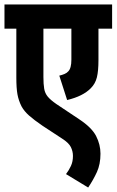

<svg xmlns="http://www.w3.org/2000/svg" viewBox="-20 -642 521 858"><path d="M481 -514H420V-374Q420 -325 413 -296.5Q406 -268 386 -248Q351 -212 280 -195L245 -304Q258 -307 268.5 -311.5Q279 -316 285 -323Q299 -337 299 -375V-514H174V-298Q174 -266 177.5 -245.5Q181 -225 193.5 -210Q206 -195 232 -177L334 -109Q390 -72 409.5 -34Q429 4 429 45Q429 92 413 127Q397 162 374 196L275 136Q288 119 297 99.5Q306 80 306 55Q306 34 296.5 15Q287 -4 257 -23L170 -80Q132 -106 110 -125.5Q88 -145 76 -167Q63 -193 58 -220.5Q53 -248 53 -296V-514H0V-622H481Z"/></svg>

Font: Noto Sans Devanagari UI ExtraCondensed
Style: Bold
Weight: 700
Width: 2
Designer: Jelle Bosma - Monotype Design Team
Foundry: Monotype Imaging Inc.
Version: Version 2.004